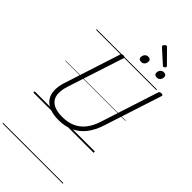

<svg xmlns="http://www.w3.org/2000/svg" viewBox="-548 -1531 2133 2133"><g transform="rotate(45 518.0 -465.0)"><path d="M414 19Q326 19 268 -5.5Q210 -30 179.5 -74.5Q149 -119 146.5 -180.5Q144 -242 168 -317L383 -981Q386 -991 393 -995.5Q400 -1000 416 -1000Q430 -1000 436.5 -995Q443 -990 439 -980L222 -312Q194 -226 204.5 -164Q215 -102 267.5 -68.5Q320 -35 417 -35Q504 -35 570.5 -64.5Q637 -94 684.5 -154Q732 -214 760 -304L979 -981Q983 -991 989.5 -995.5Q996 -1000 1012 -1000Q1041 -1000 1035 -980L815 -301Q781 -194 725 -123Q669 -52 591.5 -16.5Q514 19 414 19ZM604 -1087Q587 -1087 575.5 -1096Q564 -1105 564 -1122Q564 -1146 579 -1165.5Q594 -1185 622 -1185Q639 -1185 650.5 -1176Q662 -1167 662 -1149Q662 -1125 647.5 -1106Q633 -1087 604 -1087ZM850 -1087Q832 -1087 820.5 -1096Q809 -1105 809 -1122Q809 -1146 824 -1165.5Q839 -1185 867 -1185Q884 -1185 895.5 -1176Q907 -1167 907 -1149Q907 -1125 892.5 -1106Q878 -1087 850 -1087ZM819 -1223Q815 -1223 812 -1225Q809 -1227 805 -1230L653 -1367Q648 -1372 646.5 -1375Q645 -1378 645 -1382Q645 -1389 651 -1396.5Q657 -1404 664.5 -1409.5Q672 -1415 679 -1415Q683 -1415 686 -1412.5Q689 -1410 693 -1406L838 -1260Q842 -1256 843 -1253Q844 -1250 844 -1247Q844 -1240 835 -1231.5Q826 -1223 819 -1223ZM0 475H946V485H0ZM0 -20H946V0H0ZM0 -505H946V-500H0ZM0 -995H946V-985H0Z"/></g></svg>

Font: Playwrite CZ Guides
Style: Regular
Weight: 400
Designer: Veronika Burian, José Scaglione
Foundry: TypeTogether
Version: Version 1.003